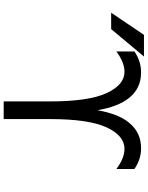

<svg xmlns="http://www.w3.org/2000/svg" viewBox="100 -898 800 1040"><g transform="rotate(90 500.0 -378.0)"><path d="M625 -249V2H529.3V-249Q529.3 -458 484.4 -555.2Q439.5 -652.3 369.1 -652.3Q318.4 -652.3 258.8 -608.4V-706.1Q311.5 -742.2 372.1 -742.2Q459 -742.2 510.7 -676.8Q557.6 -619.1 577.1 -505.9Q596.7 -618.2 643.6 -675.8Q696.3 -742.2 783.2 -742.2Q842.8 -742.2 895.5 -706.1V-608.4Q836.9 -652.3 786.1 -652.3Q714.8 -652.3 669.9 -555.2Q625 -458 625 -249ZM168.9 -757.8H286.1L137.7 -580.1H48.8Z"/></g></svg>

Font: Gen Shin Gothic Monospace Regular
Style: Regular
Weight: 400
Designer: [Source Han Sans]
Ryoko NISHIZUKA  (kana & ideographs); Paul D. Hunt (Latin, Greek & Cyrillic); Wenlong ZHANG  (bopomofo
Version: Version 1.002.20150607